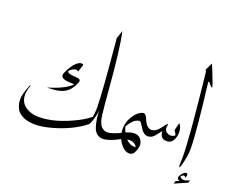

<svg xmlns="http://www.w3.org/2000/svg" viewBox="-143 -1078 1748 1437"><g transform="rotate(20 731.5 -360.0)"><path d="M416 -328.6Q387.7 -277.8 345.2 -259.3Q302.7 -240.7 233.9 -240.7H218.8Q347.2 -277.8 400.9 -330.1Q396 -333.5 387.7 -334H378.9Q296.9 -334.5 296.4 -367.2Q296.4 -377.9 300.3 -385.7Q311.5 -410.6 327.6 -438.5Q361.3 -490.7 393.6 -498Q409.2 -500 416.5 -492.7Q399.4 -439 397 -432.6Q388.2 -440.4 380.9 -440.9Q355.5 -440.9 328.1 -413.6Q327.1 -412.6 327.1 -408.2Q327.1 -391.6 390.1 -387.7Q404.8 -386.7 409.7 -386.2Q431.2 -384.3 431.6 -367.2L430.7 -362.3ZM583.5 -758.3 582.5 -767.1 605 -830.6Q634.3 -693.8 658.7 -385.7Q668.9 -257.8 676.8 -190.9Q684.6 -123.5 710 -99.1Q728.5 -80.6 755.9 -79.1Q764.6 -76.2 765.1 -56.2Q765.6 -34.7 748 -24.4Q741.7 -20.5 737.3 -21.5Q684.6 -26.9 665.5 -81.1Q647.9 -132.8 643.6 -209.5Q638.2 -150.9 615.7 -103Q610.8 -92.8 606.9 -89.4Q510.3 -13.2 364.3 28.3Q286.6 50.8 228 50.8Q128.4 50.3 83.5 -5.9Q59.6 -46.4 60.1 -88.4Q59.6 -129.9 90.8 -206.1Q96.2 -217.3 97.7 -210.9Q97.7 -210.9 98.1 -208Q82 -166 82.5 -132.8Q84 -40.5 193.4 -15.6Q210.4 -11.7 240.2 -12.2Q364.3 -12.2 525.9 -93.8Q574.7 -118.2 616.2 -151.9Q622.6 -185.1 622.6 -230Q622.6 -335.4 583.5 -758.3Z M1165.5 -292Q1160.6 -272.9 1160.6 -268.1Q1160.6 -233.9 1191.4 -222.7Q1200.7 -219.7 1210.4 -219.2Q1228.5 -219.2 1244.1 -231.9Q1238.8 -250.5 1224.6 -267.1L1240.2 -329.1Q1262.7 -303.2 1263.2 -264.6Q1263.2 -252 1262.2 -246.1Q1255.9 -198.7 1231.9 -180.7Q1218.3 -169.4 1194.8 -169.4Q1143.6 -169.4 1141.6 -230Q1140.1 -229 1117.4 -199Q1094.7 -168.9 1078.1 -161.1Q1061.5 -155.8 1050.8 -154.8Q1017.1 -154.8 988.8 -202.6Q968.3 -236.8 963.9 -239Q959.5 -241.2 958 -241.7H953.1Q912.1 -239.7 869.6 -167.5Q873 -149.9 885.7 -125Q926.3 -142.1 947.3 -142.1H949.2Q996.1 -142.1 1014.2 -101.1Q1020 -87.4 1020.5 -74.2V-67.9Q1017.1 -33.2 998.5 -3.4Q985.4 12.2 965.8 13.2Q925.8 13.2 890.6 -35.6Q879.9 -50.8 872.6 -67.9Q790.5 -22 737.3 -21.5Q729 -22.9 729 -42Q729 -60.1 745.1 -74.2Q750.5 -78.1 755.4 -79.1Q790.5 -79.6 859.4 -112.3Q856.4 -128.4 856.4 -144Q856.4 -181.2 871.6 -218.8Q900.4 -279.8 942.9 -301.8Q955.1 -307.1 963.9 -308.1H967.3Q983.4 -305.7 997.1 -271.5Q1021 -210.9 1060.1 -209Q1098.1 -210.4 1134.3 -261.7Q1155.8 -293.5 1163.6 -292.5ZM995.1 -47.9Q978 -81.5 934.6 -82Q928.2 -82 915.5 -80.1Q947.8 -46.9 982.9 -46.9Q991.2 -46.9 995.1 -47.9Z M1463.4 46.4 1455.6 67.4 1355 111.3 1363.3 88.4Q1371.1 84.5 1389.2 77.1Q1371.1 70.8 1370.1 57.1Q1371.1 43.9 1386 25.4Q1400.9 6.8 1415.5 3.9H1418Q1429.2 5.9 1429.2 16.1L1422.9 43L1418.5 33.7Q1413.1 29.3 1407.2 28.8Q1397.5 28.8 1385.3 41Q1391.1 59.6 1417.5 60.1Q1430.7 59.6 1444.1 54Q1457.5 48.3 1463.4 46.4ZM1349.6 -28.8 1351.6 -95.2Q1351.6 -249.5 1296.4 -756.8L1289.1 -772.9L1317.4 -831.1Q1323.2 -817.9 1336.4 -786.1Q1379.9 -678.7 1380.9 -665V-664.1L1378.9 -662.1Q1370.1 -663.6 1346.2 -694.3L1340.3 -695.3L1338.4 -692.4Q1386.2 -300.8 1386.2 -174.8Q1385.7 -114.3 1363.3 -37.1Q1358.9 -22.5 1356.9 -19H1355Q1350.1 -21.5 1349.6 -28.8Z"/></g></svg>

Font: AMoshref-Thulth
Style: Regular
Weight: 400
Designer: Ali Moshref
Foundry: Ali Moshref
Version: Version 0.1